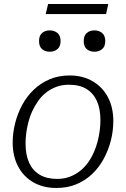

<svg xmlns="http://www.w3.org/2000/svg" viewBox="-20 -922 626 954"><path d="M447 -167Q458 -192 465 -219Q472 -246 475.5 -273Q479 -300 479 -325Q479 -381 461.5 -420Q444 -459 409.5 -480Q375 -501 322 -501Q288 -501 260 -490.5Q232 -480 209 -462Q186 -444 169 -419.5Q152 -395 139 -367Q128 -342 121 -315Q114 -288 110.5 -261.5Q107 -235 107 -209Q107 -153 124.5 -114Q142 -75 177 -54Q212 -33 264 -33Q298 -33 326 -43.5Q354 -54 377 -72Q400 -90 417.5 -114.5Q435 -139 447 -167ZM43 -213Q43 -261 55 -309Q67 -357 90 -400Q113 -443 147.5 -476Q182 -509 226.5 -528Q271 -547 326 -547Q392 -547 441 -518Q490 -489 516.5 -438.5Q543 -388 543 -321Q543 -272 531 -224.5Q519 -177 496 -134Q473 -91 438.5 -58Q404 -25 359.5 -6.5Q315 12 260 12Q194 12 145 -16.5Q96 -45 69.5 -96Q43 -147 43 -213ZM227 -665Q250 -665 265.5 -678Q281 -691 281 -718Q281 -745 265.5 -758Q250 -771 227 -771Q204 -771 189 -758Q174 -745 174 -718Q174 -691 189 -678Q204 -665 227 -665ZM449 -665Q472 -665 487.5 -678Q503 -691 503 -718Q503 -745 487.5 -758Q472 -771 449 -771Q426 -771 411 -758Q396 -745 396 -718Q396 -691 411 -678Q426 -665 449 -665ZM219 -902H518L507 -852H207Z"/></svg>

Font: Roboto Serif ExtraLight
Style: Italic
Weight: 250
Italic angle: -10°
Designer: Greg Gazdowicz
Foundry: Commercial Type
Version: Version 1.008